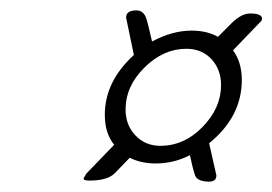

<svg xmlns="http://www.w3.org/2000/svg" viewBox="-20 -567 525 370"><path d="M280 -252Q252 -252 230 -263L201 -233Q187 -219 152 -219Q141 -219 141 -223L146 -232Q166 -253 200 -288Q182 -310 182 -346Q182 -410 238 -461L223 -533Q223 -547 243 -547Q258 -547 263 -528Q264 -526 273 -487Q312 -508 349 -508Q379 -508 400 -496L426 -522Q445 -541 462 -541Q485 -541 485 -531Q485 -528 482 -525L429 -470Q446 -447 446 -413Q446 -342 383 -291L397 -229Q397 -217 383 -217Q358 -217 355 -232Q351 -244 346 -268Q315 -252 280 -252ZM406 -403Q406 -433 387.5 -453Q369 -473 339 -473Q295 -473 258.5 -437Q222 -401 222 -356Q222 -326 241 -306Q260 -286 289 -286Q335 -286 370.5 -322.5Q406 -359 406 -403Z"/></svg>

Font: Aguafina Script
Style: Regular
Weight: 400
Designer: Angel Koziupa and Alejandro Paul
Foundry: Angel Koziupa and Alejandro Paul
Version: Version 1.000